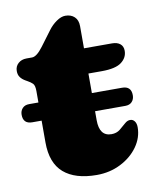

<svg xmlns="http://www.w3.org/2000/svg" viewBox="-78 -678 605 750"><g transform="rotate(-10 224.5 -303.0)"><path d="M-3 -268.5Q-3 -284 6.5 -294.2Q16 -304.5 33 -304.5H70V-350Q70 -372.5 62.2 -380Q54.5 -387.5 42.5 -394L35.5 -398Q23 -405 15.5 -414.8Q8 -424.5 8 -440Q8 -458.5 21 -470.2Q34 -482 54 -482H76Q94.5 -482 120 -516L164 -575Q178 -594 196.8 -607Q215.5 -620 232 -620Q254.5 -620 268.2 -607Q282 -594 282 -570V-482H393Q413.5 -482 425.2 -472.5Q437 -463 437 -445Q437 -418 413.5 -400Q390 -382 335 -382H282V-304.5H402Q438 -304.5 438 -268.5Q438 -253 428.8 -242.8Q419.5 -232.5 402 -232.5H282V-197Q282 -133 330 -133Q350 -133 363.8 -144Q377.5 -155 389 -165.5Q400.5 -176 412.5 -175Q422 -174.5 428.5 -165.8Q435 -157 435 -142Q435 -101 409.5 -65.2Q384 -29.5 341 -7.8Q298 14 246 14Q160.5 14 115.2 -25.2Q70 -64.5 70 -146V-232.5H33Q-3 -232.5 -3 -268.5Z"/></g></svg>

Font: Fraunces 9pt S100 Black
Style: Regular
Weight: 900
Version: Version 1.000; ttfautohint (v1.8.3)